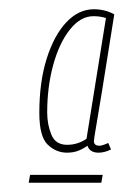

<svg xmlns="http://www.w3.org/2000/svg" viewBox="-20 -694 267 415"><path d="M227 -663Q210 -555 200.5 -497Q191 -439 187 -416Q183 -393 183 -389Q183 -379 195 -379Q201 -379 214 -385L220 -371Q206 -364 193 -364Q174 -364 169 -379Q161 -373 150 -368.5Q139 -364 125 -364Q101 -364 83 -381.5Q65 -399 65 -450Q65 -517 81 -567.5Q97 -618 123.5 -646Q150 -674 183 -674Q207 -674 227 -663ZM82 -451Q82 -425 91 -403Q100 -381 125 -381Q148 -381 167 -394L209 -655Q197 -659 182 -659Q154 -659 131 -630Q108 -601 95 -553.5Q82 -506 82 -451ZM42 -299 45 -316H202L199 -299Z"/></svg>

Font: Georama Condensed Thin
Style: Italic
Weight: 100
Width: 3
Italic angle: -9°
Designer: Jean-Baptiste Levee
Foundry: Production Type
Version: Version 1.000